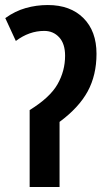

<svg xmlns="http://www.w3.org/2000/svg" viewBox="-20 -744 432 764"><path d="M170 -724Q260 -724 312 -672Q364 -620 364 -530Q364 -445 329 -380.5Q294 -316 217 -259V0H98V-306Q179 -356 209 -409Q239 -462 239 -522Q239 -570 215.5 -595.5Q192 -621 156 -621Q96 -621 43 -581L1 -672Q40 -700 82.5 -712Q125 -724 170 -724Z"/></svg>

Font: Avrile Sans Condensed SemiBold
Style: Regular
Weight: 600
Width: 3
Designer: Monotype Design Team
Foundry: Monotype Imaging Inc.
Version: Version 2.001;September 10, 2019;FontCreator 11.5.0.2425 64-